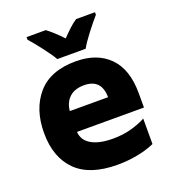

<svg xmlns="http://www.w3.org/2000/svg" viewBox="-140 -871 880 986"><g transform="rotate(-20 300.0 -378.0)"><path d="M335 10Q387 10 440 0.5Q493 -9 538 -29V-168Q501 -148 455.5 -136Q410 -124 358 -124Q284 -124 241 -148.5Q198 -173 195 -220H561V-298Q561 -429 494.5 -496Q428 -563 312 -563Q173 -563 103.5 -482.5Q34 -402 34 -272Q34 -139 108.5 -64.5Q183 10 335 10ZM197 -333Q201 -379 230 -406Q259 -433 310 -433Q405 -433 406 -333ZM228 -606H383Q400 -637 434 -681Q468 -725 492 -752V-766H389Q369 -753 348.5 -734Q328 -715 305 -691Q283 -714 263 -732.5Q243 -751 223 -766H118V-752Q143 -724 177.5 -679Q212 -634 228 -606Z"/></g></svg>

Font: Noto Sans Mono Extra
Style: Regular
Weight: 800
Designer: Monotype Design Team
Foundry: Monotype Imaging Inc.
Version: Version 1.900